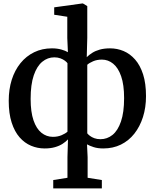

<svg xmlns="http://www.w3.org/2000/svg" viewBox="-20 -839 886 1100"><path d="M285 240.5V192.5L366.5 179.5V61L369.5 -40.5Q357 -27 338.5 -15Q320 -3 294.5 4.2Q269 11.5 235.5 11.5Q195 11.5 158 -4Q121 -19.5 92.2 -52.2Q63.5 -85 46.8 -136.8Q30 -188.5 30 -261.5Q30 -327 47.2 -381.8Q64.5 -436.5 97.2 -477Q130 -517.5 175.8 -539.8Q221.5 -562 277.5 -562Q307.5 -562 331.5 -555.2Q355.5 -548.5 369 -540L365.5 -621.5V-743L290.5 -754.5V-797L450 -819H455.5L480 -804V-621.5L477 -511.5Q490 -524.5 508.5 -536.2Q527 -548 552.2 -555Q577.5 -562 610.5 -562Q651.5 -562 688.2 -546.5Q725 -531 754 -498Q783 -465 799.8 -413Q816.5 -361 816.5 -288Q816.5 -223 799 -168.2Q781.5 -113.5 749.5 -73Q717.5 -32.5 672.5 -10.5Q627.5 11.5 571.5 11.5Q540 11.5 516.2 3.8Q492.5 -4 478.5 -12L482 61V179.5L563.5 192.5V240.5ZM283 -55Q311 -55 333 -64.5Q355 -74 366.5 -84.5V-477Q362 -483.5 351.8 -491.2Q341.5 -499 326 -504.8Q310.5 -510.5 291 -510.5Q253 -510.5 222.2 -485.2Q191.5 -460 173.5 -407.5Q155.5 -355 155.5 -272.5Q155.5 -197.5 172 -149.5Q188.5 -101.5 217.5 -78.2Q246.5 -55 283 -55ZM555.5 -41.5Q594 -41.5 624.5 -66Q655 -90.5 673 -142.8Q691 -195 691 -277Q691 -353.5 674 -402.2Q657 -451 628.2 -474.2Q599.5 -497.5 564 -497.5Q535.5 -497.5 513.5 -488Q491.5 -478.5 480 -468V-75Q484.5 -69 494.8 -61Q505 -53 520.5 -47.2Q536 -41.5 555.5 -41.5Z"/></svg>

Font: Merriweather 36pt SemiBold
Style: Regular
Weight: 600
Version: Version 2.100